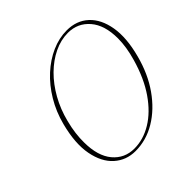

<svg xmlns="http://www.w3.org/2000/svg" viewBox="-187 -866 1035 1035"><g transform="rotate(-45 330.5 -348.5)"><path d="M469 -710.5Q544 -710.5 593 -665.2Q642 -620 656.2 -537.2Q670.5 -454.5 640.5 -341.5Q612.5 -234.5 556.5 -155Q500.5 -75.5 427 -31.5Q353.5 12.5 271.5 12.5Q201.5 12.5 151.2 -32.2Q101 -77 84.8 -161.8Q68.5 -246.5 99.5 -366Q119 -441 157 -504.2Q195 -567.5 245.2 -613.5Q295.5 -659.5 353 -685Q410.5 -710.5 469 -710.5ZM276.5 -1.5Q345.5 -1.5 410.2 -40.8Q475 -80 527.5 -155.8Q580 -231.5 611.5 -341.5Q634 -419.5 634 -484Q634 -586 586.2 -641.2Q538.5 -696.5 464.5 -696.5Q410 -696.5 357.5 -671.2Q305 -646 259.2 -600.8Q213.5 -555.5 179.2 -494.5Q145 -433.5 127 -362Q116.5 -321.5 112 -285.2Q107.5 -249 108 -217Q108.5 -113 155.2 -57.2Q202 -1.5 276.5 -1.5Z"/></g></svg>

Font: Fraunces 144pt S050 Thin
Style: Italic
Weight: 100
Italic angle: -16°
Version: Version 1.000; ttfautohint (v1.8.3)